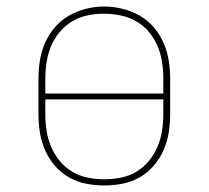

<svg xmlns="http://www.w3.org/2000/svg" viewBox="-20 -561 640 589"><path d="M300 8Q272 8 244 2.5Q216 -3 191.5 -17Q167 -31 148.5 -52.5Q130 -74 118.5 -100Q107 -126 102.5 -154Q98 -182 98 -210V-320Q98 -348 102.5 -376Q107 -404 118.5 -430Q130 -456 148.5 -477.5Q167 -499 191.5 -513Q216 -527 244 -534Q272 -541 300 -541Q328 -541 356 -534Q384 -527 408.5 -513Q433 -499 451.5 -477.5Q470 -456 481.5 -430Q493 -404 497.5 -376Q502 -348 502 -320V-210Q502 -182 497.5 -154Q493 -126 481.5 -100Q470 -74 451.5 -52.5Q433 -31 408.5 -17Q384 -3 356 2.5Q328 8 300 8ZM119 -274H481V-320Q481 -346 477 -371.5Q473 -397 463 -420.5Q453 -444 436 -464Q419 -484 396.5 -496.5Q374 -509 348.5 -514Q323 -519 298 -519Q272 -519 247 -513.5Q222 -508 200.5 -495Q179 -482 162.5 -462Q146 -442 136.5 -419Q127 -396 123 -370.5Q119 -345 119 -320ZM300 -11Q325 -11 350.5 -16Q376 -21 398 -34Q420 -47 436.5 -67Q453 -87 463 -110.5Q473 -134 477 -159.5Q481 -185 481 -210V-256H119V-210Q119 -185 123 -159.5Q127 -134 137 -110.5Q147 -87 163.5 -67Q180 -47 202 -34Q224 -21 249.5 -16Q275 -11 300 -11Z"/></svg>

Font: Iosevka Curly Slab ThEx
Style: Regular
Weight: 100
Width: 7
Monospace: yes
Designer: Belleve Invis
Foundry: Belleve Invis
Version: Version 11.1.0; ttfautohint (v1.8.3)